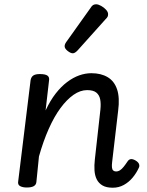

<svg xmlns="http://www.w3.org/2000/svg" viewBox="-20 -861 686 897"><path d="M507 16Q477 16 459 5.5Q441 -5 432 -23Q423 -41 421.5 -65Q420 -89 423 -115L449 -348Q452 -377 448 -397Q444 -417 430 -428.5Q416 -440 387 -440Q355 -440 323.5 -418Q292 -396 262.5 -356Q233 -316 207.5 -258.5Q182 -201 162 -130L150 -11Q149 2 138 8.5Q127 15 105 15Q86 15 74 8.5Q62 2 65 -14L123 -487Q126 -502 136 -508.5Q146 -515 166 -515Q192 -515 202 -507.5Q212 -500 209 -484L193 -345Q215 -392 240.5 -424.5Q266 -457 294 -478Q322 -499 350.5 -509Q379 -519 407 -519Q452 -519 483 -500.5Q514 -482 527 -443.5Q540 -405 532 -344L504 -105Q502 -89 503 -79Q504 -69 509 -64.5Q514 -60 522 -60Q532 -60 540.5 -65.5Q549 -71 557.5 -81.5Q566 -92 576 -107Q582 -116 590.5 -117.5Q599 -119 612 -112Q626 -104 629.5 -94.5Q633 -85 628 -76Q617 -52 599.5 -31Q582 -10 558.5 3Q535 16 507 16ZM320 -612Q310 -612 296 -623Q282 -634 282 -645Q282 -649 283.5 -653.5Q285 -658 289 -664L403 -824Q409 -834 415 -837.5Q421 -841 429 -841Q439 -841 452.5 -833.5Q466 -826 475.5 -815.5Q485 -805 485 -795Q485 -787 482.5 -782.5Q480 -778 473 -771L343 -626Q330 -612 320 -612Z"/></svg>

Font: Playwrite GB S
Style: Italic
Weight: 400
Italic angle: -7°
Designer: Veronika Burian, José Scaglione
Foundry: TypeTogether
Version: Version 1.000